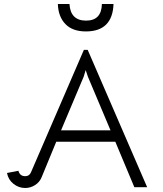

<svg xmlns="http://www.w3.org/2000/svg" viewBox="-20 -935 815 959"><path d="M489 -915H547Q542 -778 409 -778Q342 -778 306.5 -815Q271 -852 269 -915H327Q332 -832 410 -832Q487 -832 489 -915ZM715 0H651L556 -227H261L188 -50Q178 -25 155 -10.5Q132 4 106 4Q73 4 47 -17Q21 -38 15 -71L72 -82Q79 -55 106 -55Q127 -55 135 -75L399 -686H418ZM398 -552 285 -284H532L419 -552L408 -585Z"/></svg>

Font: Bellota
Style: Regular
Weight: 400
Designer: Kemie Guaida
Foundry: Kemie Guaida
Version: Version 1.000;PS 002.000;hotconv 1.0.70;makeotf.lib2.5.58329